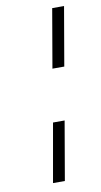

<svg xmlns="http://www.w3.org/2000/svg" viewBox="-81 -733 402 766"><g transform="rotate(-10 120.0 -350.0)"><path d="M188 -694 147 -456H195L236 -694ZM159 -244H112L70 -6H118Z"/></g></svg>

Font: Jost* 300 Light Italic
Style: Italic
Weight: 300
Italic angle: -10°
Version: Version 3.200; ttfautohint (v0.97) -l 8 -r 50 -G 200 -x 14 -